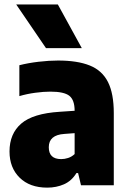

<svg xmlns="http://www.w3.org/2000/svg" viewBox="-20 -828 574 858"><path d="M191 10.5Q113 10.5 67.8 -34Q22.5 -78.5 22.5 -151Q22.5 -230.5 75 -275.8Q127.5 -321 247 -328.5L313.5 -333Q313.5 -381 290 -399.8Q266.5 -418.5 205 -418.5Q175 -418.5 137.8 -413.5Q100.5 -408.5 66.5 -398.5V-536.5Q105.5 -546.5 152.2 -552Q199 -557.5 239.5 -557.5Q326.5 -557.5 381.5 -535.2Q436.5 -513 462.5 -461.5Q488.5 -410 488.5 -322.5V0H342L329 -54.5H321.5Q300 -19.5 266 -4.5Q232 10.5 191 10.5ZM198 -170Q198 -117 253.5 -117Q268.5 -117 284.2 -122Q300 -127 313.5 -139.5V-233L267.5 -229.5Q198 -225 198 -170ZM185.5 -613 52.5 -808H238.5L345.5 -613Z"/></svg>

Font: Encode Sans SemiCondensed SemiCondensed ExtraBold
Style: Regular
Weight: 800
Width: 4
Designer: Multiple Designers
Foundry: Impallari Type
Version: Version 3.000; ttfautohint (v1.8.3) -l 8 -r 50 -G 200 -x 14 